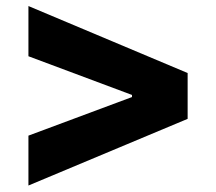

<svg xmlns="http://www.w3.org/2000/svg" viewBox="-20 -603 698 620"><path d="M585.9 -219.2 71.8 -3.9V-165L406.2 -289.6V-296.4L71.8 -421.4V-583.5L585.9 -367.2Z"/></svg>

Font: Inter Tight ExtraBold
Style: Regular
Weight: 800
Designer: Rasmus Andersson
Foundry: rsms
Version: Version 3.004; ttfautohint (v1.8.4.7-5d5b)